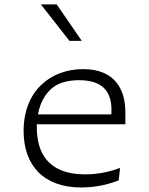

<svg xmlns="http://www.w3.org/2000/svg" viewBox="-20 -818 660 850"><path d="M220 -435C242 -450.5 279.5 -463 330 -463C429.5 -463 473.5 -417 473.5 -332C473.5 -324.5 473 -318 473 -311.5H148C160.5 -382 196 -418 220 -435ZM84.5 -238.5C84.5 -86.5 172 12 340.5 12C414.5 12 473 -7 505.5 -19.5L511.5 -74.5C472 -60 419.5 -46 357 -46C190 -46 143 -145 143 -254.5V-268H535V-321.5C535 -418.5 491.5 -512 348 -512C204 -512 84.5 -416 84.5 -238.5ZM161 -798.5 287.5 -637H342L231 -798.5Z"/></svg>

Font: Monaspace Argon ExtraLight
Style: Regular
Weight: 200
Designer: Riley Cran & the Lettermatic Team
Foundry: Lettermatic
Version: Version 1.000 (Monaspace Argon)